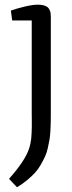

<svg xmlns="http://www.w3.org/2000/svg" viewBox="-20 -498 308 821"><path d="M115.7 -13.2V-410.6H32.2L26.4 -452.6Q48.3 -460.9 84.2 -469.5Q120.1 -478 140.6 -478Q160.6 -478 173.1 -473.1Q185.5 -468.3 190.4 -458.7Q195.3 -449.2 196.3 -442.9Q197.3 -436.5 197.3 -425.8V-13.2Q197.3 10.7 197 23.4Q196.8 36.1 195.6 59.8Q194.3 83.5 191.9 97.9Q189.5 112.3 184.6 134.3Q179.7 156.2 172.6 171.4Q165.5 186.5 154.5 206.1Q143.6 225.6 129.4 241Q115.2 256.3 95.7 272.5Q76.2 288.6 52.7 302.7L18.6 266.6Q86.4 190.4 103.5 139.6Q107.4 128.9 109.9 116.5Q112.3 104 113.5 94.7Q114.7 85.4 115.2 69.3Q115.7 53.2 116 45.2Q116.2 37.1 116 16.4Q115.7 -4.4 115.7 -13.2Z"/></svg>

Font: Fjord
Style: One
Weight: 400
Designer: Viktoriya Grabowska
Foundry: Viktoriya Grabowska
Version: Version 1.002